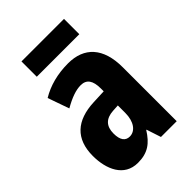

<svg xmlns="http://www.w3.org/2000/svg" viewBox="-217 -813 913 913"><g transform="rotate(-45 239.0 -356.5)"><path d="M391 -723H105V-620H391ZM255 -560C184 -560 121 -543 70 -512L108 -404C155 -431 192 -444 224 -444C263 -444 281 -418 281 -365V-346L211 -343C92 -338 27 -280 27 -165C27 -76 63 10 156 10C222 10 259 -17 294 -73H296L320 0H426V-363C426 -494 363 -560 255 -560ZM247 -249 281 -251V-201C281 -143 254 -106 217 -106C188 -106 172 -127 172 -171C172 -220 197 -246 247 -249Z"/></g></svg>

Font: Noto Sans Khmer UI ExtraCondensed ExtraBold
Style: Regular
Weight: 800
Width: 2
Designer: Danh Hong and the Monotype Design Team
Foundry: Monotype Imaging Inc.
Version: Version 2.002